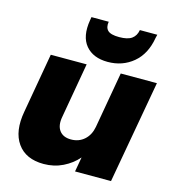

<svg xmlns="http://www.w3.org/2000/svg" viewBox="-118 -907 922 1012"><g transform="rotate(15 343.0 -401.5)"><path d="M679.2 -561 579.1 0H382.8L397 -80.1Q364.3 -42 316.4 -18.6Q268.6 4.9 211.9 4.9Q114.3 4.9 68.6 -59.6Q22.9 -124 43 -234.9L100.1 -561H295.9L243.2 -259.8Q234.4 -211.9 254.6 -184.6Q274.9 -157.2 317.9 -157.2Q360.8 -157.2 390.4 -183.6Q419.9 -210 428.2 -254.9L481.9 -561ZM610.8 -790Q595.7 -699.2 537.6 -650.6Q479.5 -602.1 398.9 -602.1Q319.3 -602.1 278.6 -650.6Q237.8 -699.2 252.9 -790L255.9 -808.1H350.1Q344.7 -776.4 361.1 -760.3Q377.4 -744.1 423.8 -744.1Q470.2 -744.1 492.4 -760.3Q514.6 -776.4 520 -808.1H615.2Z"/></g></svg>

Font: Poppins ExtraBold
Style: Italic
Weight: 800
Italic angle: -10°
Designer: Ninad Kale (Devanagari), Jonny Pinhorn (Latin)
Foundry: Indian Type Foundry
Version: Version 3.200;PS 1.000;hotconv 16.6.54;makeotf.lib2.5.65590